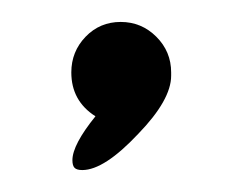

<svg xmlns="http://www.w3.org/2000/svg" viewBox="-20 41 221 175"><path d="M136 107V110Q136 132 106 163Q75 196 55 196Q50 196 48 194Q46 192 46 187Q46 173 67 147Q45 133 45 107Q45 88 58 74.5Q71 61 90 61Q109 61 122.5 74.5Q136 88 136 107Z"/></svg>

Font: Soda Fountain
Style: RegularOblique
Weight: 400
Version: Version 1.0